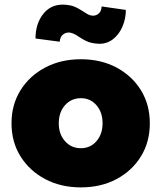

<svg xmlns="http://www.w3.org/2000/svg" viewBox="-20 -803 700 833"><path d="M331 10Q244 10 176 -26Q108 -62 69 -124.5Q30 -187 30 -268Q30 -349 69 -411.5Q108 -474 176 -510Q244 -546 331 -546Q418 -546 485.5 -510Q553 -474 591.5 -411.5Q630 -349 630 -268Q630 -187 591.5 -124.5Q553 -62 485.5 -26Q418 10 331 10ZM331 -160Q372 -160 398.5 -190.5Q425 -221 425 -268Q425 -316 398.5 -346.5Q372 -377 331 -377Q289 -377 262 -346.5Q235 -316 235 -268Q235 -221 262 -190.5Q289 -160 331 -160ZM411 -613Q396 -613 375.5 -617.5Q355 -622 326 -641Q309 -653 297.5 -657.5Q286 -662 279 -662Q264 -662 252.5 -652.5Q241 -643 239 -622L134 -636Q134 -698 166 -740.5Q198 -783 253 -783Q268 -783 287.5 -779Q307 -775 335 -757Q344 -751 357.5 -743Q371 -735 384 -735Q398 -735 409 -745Q420 -755 421 -775L526 -760Q526 -722 511.5 -688Q497 -654 471 -633.5Q445 -613 411 -613Z"/></svg>

Font: Lexend Black
Style: Regular
Weight: 900
Designer: Bonnie Shaver-Troup, Thomas Jockin
Foundry: Lexend
Version: Version 1.007; ttfautohint (v1.8.3)